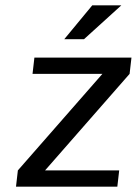

<svg xmlns="http://www.w3.org/2000/svg" viewBox="-20 -700 513 720"><path d="M420 0 427 -61H149L466 -423L473 -484H109L102 -423H364L47 -61L40 0ZM435 -680H326L221 -553H295Z"/></svg>

Font: Gamestation Text
Style: Italic
Weight: 400
Designer: Jonas Hecksher
Foundry: Jonas Hecksher, Playtypeª, e-types AS
Version: Version 1.003